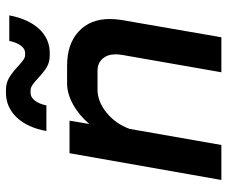

<svg xmlns="http://www.w3.org/2000/svg" viewBox="-78 -670 748 631"><g transform="rotate(-90 295.5 -354.0)"><path d="M108 -499H215L204 -434Q233 -468 268.5 -487.5Q304 -507 337 -507H396Q467 -507 508 -469Q549 -431 549 -367Q549 -349 546 -329L489 0H374L431 -326Q433 -340 433 -347Q433 -374 418.5 -390.5Q404 -407 379 -407H317Q278 -407 241.5 -377.5Q205 -348 188 -302L135 0H20ZM354 -603Q341 -615 332 -621Q323 -627 314 -627H306Q292 -627 281 -613Q270 -599 265 -575H181Q192 -637 225.5 -672.5Q259 -708 308 -708H315Q339 -708 357 -697Q375 -686 395 -667Q407 -656 415 -650.5Q423 -645 430 -645H438Q451 -645 461.5 -659Q472 -673 477 -697H561Q549 -634 516.5 -599Q484 -564 437 -564H430Q407 -564 390.5 -574Q374 -584 354 -603Z"/></g></svg>

Font: Bai Jamjuree SemiBold
Style: Italic
Weight: 600
Italic angle: -10°
Version: Version 1.000; ttfautohint (v1.6)